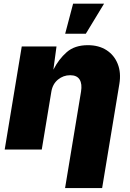

<svg xmlns="http://www.w3.org/2000/svg" viewBox="-20 -792 690 1017"><path d="M252 -306.6 201.2 0H4.9L95.2 -545.9H279.3L262.7 -422.9Q291 -478.5 333.3 -515.6Q375.5 -552.7 445.3 -552.7Q503.4 -552.7 544.2 -526.4Q585 -500 603.5 -453.6Q622.1 -407.2 612.3 -347.7L521 204.1H324.7L409.2 -306.6Q416 -347.2 401.9 -370.4Q387.7 -393.6 351.6 -393.6Q315.4 -393.6 287.1 -370.4Q258.8 -347.2 252 -306.6ZM325.2 -613.3 367.2 -772.5H531.2L434.6 -613.3Z"/></svg>

Font: Inter Black
Style: Italic
Weight: 900
Italic angle: -9.39999°
Designer: Rasmus Andersson
Foundry: rsms
Version: Version 4.000;git-a52131595